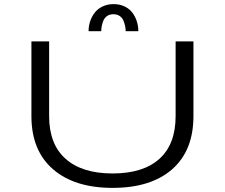

<svg xmlns="http://www.w3.org/2000/svg" viewBox="-20 -901 1090 932"><path d="M410 -749.5Q410 -773.5 417.2 -796.2Q424.5 -819 438.8 -838.2Q453 -857.5 477 -869.2Q501 -881 531.5 -881Q562 -881 585.8 -869.2Q609.5 -857.5 623.5 -838.2Q637.5 -819 644.5 -796.2Q651.5 -773.5 651.5 -749.5H590Q590 -760.5 587.8 -772.5Q585.5 -784.5 580 -799Q574.5 -813.5 561.8 -822.8Q549 -832 530.5 -832Q512 -832 499.2 -822.8Q486.5 -813.5 481 -798.8Q475.5 -784 473.5 -772.5Q471.5 -761 471.5 -749.5ZM526.5 11Q341.5 11 237 -79.8Q132.5 -170.5 132.5 -337.5V-700H218.5V-337Q218.5 -201 298.5 -130Q378.5 -59 526.5 -59Q675 -59 753.8 -130Q832.5 -201 832.5 -337.5V-700H919V-337.5Q919 -170 815.8 -79.5Q712.5 11 526.5 11Z"/></svg>

Font: League Mono Extended Light
Style: Regular
Weight: 300
Width: 9
Designer: Tyler Finck
Foundry: The League of Moveable Type / Tyler Finck
Version: Version 2.210